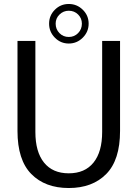

<svg xmlns="http://www.w3.org/2000/svg" viewBox="-20 -934 692 966"><path d="M326 12Q207 12 137.5 -58.5Q68 -129 68 -275V-728H158V-270Q158 -170 201.5 -116Q245 -62 326 -62Q407 -62 450.5 -116Q494 -170 494 -270V-728H584V-275Q584 -129 514.5 -58.5Q445 12 326 12ZM326 -715Q285 -715 256 -744.5Q227 -774 227 -815Q227 -856 256 -885Q285 -914 326 -914Q367 -914 396.5 -885Q426 -856 426 -815Q426 -774 396.5 -744.5Q367 -715 326 -715ZM326 -748Q354 -748 373 -767.5Q392 -787 392 -815Q392 -842 373 -861Q354 -880 326 -880Q299 -880 279.5 -861Q260 -842 260 -815Q260 -787 279 -767.5Q298 -748 326 -748Z"/></svg>

Font: Murecho
Style: Regular
Weight: 400
Designer: Neil Summerour
Foundry: Positype
Version: Version 1.010; ttfautohint (v1.8.3)